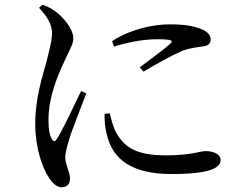

<svg xmlns="http://www.w3.org/2000/svg" viewBox="-20 -761 1040 812"><path d="M323 -376C299 -326 244 -209 221 -174C212 -160 205 -162 198 -175C191 -188 185 -208 185 -254C185 -349 223 -439 251 -499C276 -555 290 -574 290 -598C290 -643 242 -692 218 -710C200 -724 184 -732 160 -741L145 -728C177 -694 201 -658 200 -620C199 -583 188 -547 176 -498C160 -438 129 -348 129 -237C129 -138 158 -52 188 -8C203 15 221 31 241 31C264 31 276 17 276 -7C276 -32 256 -65 256 -96C256 -113 262 -136 272 -169C282 -207 325 -312 345 -366ZM422 -279C422 -252 424 -221 432 -191C457 -85 540 -25 706 -25C818 -25 913 -37 913 -84C913 -110 881 -122 850 -122C827 -122 788 -104 682 -104C558 -104 507 -137 472 -199C459 -222 450 -258 444 -282ZM462 -564C546 -590 607 -595 645 -595C713 -595 712 -588 700 -576C681 -558 615 -509 571 -476L587 -458C638 -489 707 -527 751 -546C786 -559 814 -561 840 -565C862 -568 871 -578 871 -594C871 -608 862 -624 838 -635C805 -650 766 -658 698 -658C627 -658 533 -638 454 -587Z"/></svg>

Font: Noto Serif CJK JP Medium
Style: Regular
Weight: 500
Designer: Ryoko NISHIZUKA 西塚涼子 (kana & ideographs); Frank Grießhammer (Latin, Greek & Cyrillic); Wenlong ZHANG 张文龙 (bopomofo); San
Foundry: Adobe Systems Incorporated
Version: Version 1.000;PS 1;hotconv 16.6.53;makeotf.lib2.5.65590